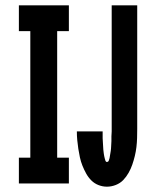

<svg xmlns="http://www.w3.org/2000/svg" viewBox="-20 -690 590 722"><path d="M51 0V-97H94V-573H51V-670H239V-573H195V-97H239V0ZM382 12Q366 12 350.5 6Q335 0 323.5 -11.5Q312 -23 304 -37.5Q296 -52 290 -67Q284 -82 280.5 -98Q277 -114 274.5 -130.5Q272 -147 270.5 -163Q269 -179 269 -196H366Q366 -191 366 -187Q366 -183 366 -178.5Q366 -174 366 -170Q366 -166 366.5 -161.5Q367 -157 367 -153Q367 -149 367.5 -144.5Q368 -140 368 -136Q368 -132 368.5 -127.5Q369 -123 369.5 -119Q370 -115 370.5 -111Q371 -107 372 -102.5Q373 -98 374 -94Q375 -90 376.5 -85.5Q378 -81 382 -81Q387 -81 389 -86Q391 -91 392 -95.5Q393 -100 393.5 -104.5Q394 -109 395 -113.5Q396 -118 396.5 -122.5Q397 -127 397.5 -131.5Q398 -136 398 -140.5Q398 -145 398.5 -150Q399 -155 399 -159.5Q399 -164 399 -168.5Q399 -173 399 -177.5Q399 -182 399.5 -186.5Q400 -191 400 -195.5Q400 -200 400 -205V-670H496V-205Q496 -188 495.5 -171Q495 -154 493 -137Q491 -120 487 -103.5Q483 -87 477.5 -71Q472 -55 463.5 -40Q455 -25 443.5 -13Q432 -1 415.5 5.5Q399 12 382 12Z"/></svg>

Font: Lode
Style: Bold
Weight: 700
Monospace: yes
Designer: Belleve Invis
Foundry: Belleve Invis
Version: Version 29.2.0; ttfautohint (v1.8.3)